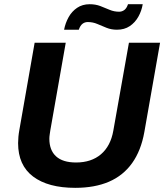

<svg xmlns="http://www.w3.org/2000/svg" viewBox="-20 -892 790 924"><path d="M342 12Q211.5 12 139.3 -42.4Q67.1 -96.7 67.1 -203.1Q67.1 -217.3 68.6 -233.7Q70.1 -250.1 73.1 -266.3L146.7 -686.4H296.4L222.1 -264.3Q221.1 -257.1 219.3 -245.6Q217.5 -234.1 217.5 -224.5Q217.5 -169 249.9 -139.5Q282.2 -110 345.9 -110Q419.4 -110 465.8 -149.5Q512.2 -189 525.3 -262.8L600.5 -686.4H750.3L674.7 -256.8Q658.7 -167 615.7 -106.9Q572.8 -46.9 504.2 -17.4Q435.7 12 342 12ZM288.4 -749Q294.6 -781.1 310 -809Q325.4 -837 351 -854.3Q376.6 -871.7 411.5 -871.7Q439.9 -871.7 462.8 -862.9Q485.6 -854 507.4 -844.8Q529.2 -835.6 553.1 -835.6Q567.4 -835.6 578.5 -844Q589.6 -852.3 596 -871.7H666.8Q661.6 -839.6 645.7 -811.4Q629.8 -783.2 604.2 -766.1Q578.7 -749 542.9 -749Q515.3 -749 492.5 -758.3Q469.6 -767.5 448.2 -776.7Q426.8 -785.9 402.1 -785.9Q387.8 -785.9 376.7 -777.2Q365.7 -768.4 359.2 -749Z"/></svg>

Font: Archivo Variable SemiBold
Style: Italic
Weight: 600
Italic angle: -10°
Designer: Hector Gatti
Foundry: Omnibus-Type
Version: Version 2.001